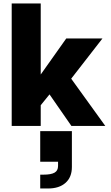

<svg xmlns="http://www.w3.org/2000/svg" viewBox="-20 -720 632 1098"><path d="M358.9 -500H565.9L387.2 -270L582 0H388.2L263.2 -180.2L212.9 -118.2V0H46.9V-700.2H212.9V-293.9ZM210 29.8H391.1V234.9Q391.1 293.5 354.7 325.7Q318.4 357.9 254.9 357.9H210V278.8H229Q272 278.8 292 267.3Q312 255.9 312 229V205.1H210Z"/></svg>

Font: Overused Grotesk ExtraBold
Style: Regular
Weight: 800
Version: Version 0.002